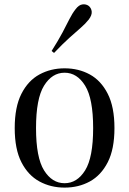

<svg xmlns="http://www.w3.org/2000/svg" viewBox="-20 -840 588 874"><path d="M274 -529Q338 -529 389 -501Q440 -473 470.5 -413Q501 -353 501 -257Q501 -161 470.5 -101.5Q440 -42 389 -14Q338 14 274 14Q211 14 159.5 -14Q108 -42 77.5 -101.5Q47 -161 47 -257Q47 -353 77.5 -413Q108 -473 159.5 -501Q211 -529 274 -529ZM274 -509Q217 -509 180.5 -450Q144 -391 144 -257Q144 -123 180.5 -64.5Q217 -6 274 -6Q331 -6 367.5 -64.5Q404 -123 404 -257Q404 -391 367.5 -450Q331 -509 274 -509ZM384 -813Q396 -803 397.5 -787Q399 -771 384 -751Q369 -732 347 -713Q325 -694 295.5 -667.5Q266 -641 226 -599L215 -608Q246 -657 264.5 -692Q283 -727 296 -753Q309 -779 324 -798Q339 -818 355.5 -820Q372 -822 384 -813Z"/></svg>

Font: Playfair Display
Style: Regular
Weight: 400
Designer: Claus Eggers Sørensen
Foundry: Claus Eggers Sørensen
Version: Version 1.203